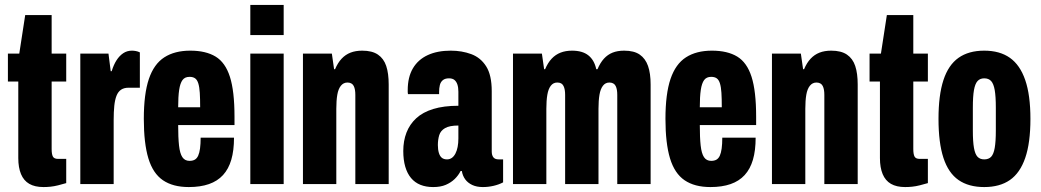

<svg xmlns="http://www.w3.org/2000/svg" viewBox="-20 -745 4214 777"><path d="M156 12Q121 12 98.5 -1Q76 -14 65 -40.5Q54 -67 54 -105V-415H12V-528H58L82 -684H189V-528H248V-415H189V-142Q189 -121 194 -111.5Q199 -102 215 -102H248V-4Q231 1 215 5Q199 9 184.5 10.5Q170 12 156 12Z M305 0V-528H419L428 -457H432Q440 -483 451.5 -501Q463 -519 478.5 -529.5Q494 -540 514 -540Q521 -540 529.5 -538.5Q538 -537 546 -533V-390H500Q482 -390 470 -382Q458 -374 451.5 -357.5Q445 -341 442.5 -316.5Q440 -292 440 -259V0Z M744 12Q680 12 639.5 -15.5Q599 -43 580.5 -104Q562 -165 562 -264Q562 -365 582.5 -425.5Q603 -486 645 -513Q687 -540 750 -540Q813 -540 852.5 -516Q892 -492 910.5 -434Q929 -376 929 -273V-239H701Q701 -188 704.5 -156Q708 -124 718 -109Q728 -94 747 -94Q760 -94 768.5 -99Q777 -104 782 -115Q787 -126 789.5 -144Q792 -162 792 -188H927Q927 -136 916 -98.5Q905 -61 882.5 -36.5Q860 -12 825.5 0Q791 12 744 12ZM701 -311H790Q790 -346 788.5 -369.5Q787 -393 782.5 -407.5Q778 -422 769.5 -428Q761 -434 747 -434Q728 -434 718.5 -421Q709 -408 705 -381Q701 -354 701 -311Z M993 -603V-725H1128V-603ZM993 0V-528H1128V0Z M1206 0V-528H1323L1332 -465H1336Q1347 -491 1362.5 -507.5Q1378 -524 1398.5 -532Q1419 -540 1446 -540Q1486 -540 1509.5 -524Q1533 -508 1543 -478Q1553 -448 1553 -403V0H1418V-361Q1418 -372 1416.5 -381Q1415 -390 1411.5 -397Q1408 -404 1401.5 -407.5Q1395 -411 1386 -411Q1370 -411 1359.5 -398Q1349 -385 1345 -361.5Q1341 -338 1341 -305V0Z M1733 12Q1704 12 1681.5 3Q1659 -6 1643.5 -24.5Q1628 -43 1620 -70.5Q1612 -98 1612 -134Q1612 -175 1625 -208.5Q1638 -242 1664.5 -266.5Q1691 -291 1733.5 -304Q1776 -317 1835 -317V-374Q1835 -391 1831 -403Q1827 -415 1819 -421.5Q1811 -428 1797 -428Q1781 -428 1772 -420.5Q1763 -413 1760 -400.5Q1757 -388 1757 -373V-364H1631Q1630 -368 1630 -372Q1630 -376 1630 -380Q1630 -433 1651 -468.5Q1672 -504 1711 -522Q1750 -540 1804 -540Q1849 -540 1887 -526Q1925 -512 1947.5 -476.5Q1970 -441 1970 -376V-132Q1970 -117 1976.5 -108.5Q1983 -100 1998 -100H2016V-7Q1999 2 1977.5 7Q1956 12 1934 12Q1909 12 1891 3.5Q1873 -5 1862.5 -19.5Q1852 -34 1849 -53H1844Q1835 -35 1820 -20.5Q1805 -6 1784 3Q1763 12 1733 12ZM1789 -100Q1800 -100 1808.5 -106Q1817 -112 1823 -123.5Q1829 -135 1832 -150.5Q1835 -166 1835 -185V-237Q1799 -237 1781 -226.5Q1763 -216 1757.5 -198Q1752 -180 1752 -158Q1752 -140 1756 -126.5Q1760 -113 1768 -106.5Q1776 -100 1789 -100Z M2056 0V-528H2173L2182 -465H2186Q2197 -491 2212.5 -507.5Q2228 -524 2248.5 -532Q2269 -540 2295 -540Q2337 -540 2361 -521Q2385 -502 2393 -465H2398Q2409 -491 2424 -507.5Q2439 -524 2459 -532Q2479 -540 2506 -540Q2546 -540 2569 -524Q2592 -508 2602.5 -478Q2613 -448 2613 -403V0H2478V-361Q2478 -372 2476.5 -381Q2475 -390 2471.5 -397Q2468 -404 2461.5 -407.5Q2455 -411 2446 -411Q2430 -411 2420 -398Q2410 -385 2406 -361.5Q2402 -338 2402 -305V0H2267V-361Q2267 -372 2265.5 -381Q2264 -390 2260.5 -397Q2257 -404 2251 -407.5Q2245 -411 2235 -411Q2219 -411 2209 -398Q2199 -385 2195 -361.5Q2191 -338 2191 -305V0Z M2855 12Q2791 12 2750.5 -15.5Q2710 -43 2691.5 -104Q2673 -165 2673 -264Q2673 -365 2693.5 -425.5Q2714 -486 2756 -513Q2798 -540 2861 -540Q2924 -540 2963.5 -516Q3003 -492 3021.5 -434Q3040 -376 3040 -273V-239H2812Q2812 -188 2815.5 -156Q2819 -124 2829 -109Q2839 -94 2858 -94Q2871 -94 2879.5 -99Q2888 -104 2893 -115Q2898 -126 2900.5 -144Q2903 -162 2903 -188H3038Q3038 -136 3027 -98.5Q3016 -61 2993.5 -36.5Q2971 -12 2936.5 0Q2902 12 2855 12ZM2812 -311H2901Q2901 -346 2899.5 -369.5Q2898 -393 2893.5 -407.5Q2889 -422 2880.5 -428Q2872 -434 2858 -434Q2839 -434 2829.5 -421Q2820 -408 2816 -381Q2812 -354 2812 -311Z M3104 0V-528H3221L3230 -465H3234Q3245 -491 3260.5 -507.5Q3276 -524 3296.5 -532Q3317 -540 3344 -540Q3384 -540 3407.5 -524Q3431 -508 3441 -478Q3451 -448 3451 -403V0H3316V-361Q3316 -372 3314.5 -381Q3313 -390 3309.5 -397Q3306 -404 3299.5 -407.5Q3293 -411 3284 -411Q3268 -411 3257.5 -398Q3247 -385 3243 -361.5Q3239 -338 3239 -305V0Z M3643 12Q3608 12 3585.5 -1Q3563 -14 3552 -40.5Q3541 -67 3541 -105V-415H3499V-528H3545L3569 -684H3676V-528H3735V-415H3676V-142Q3676 -121 3681 -111.5Q3686 -102 3702 -102H3735V-4Q3718 1 3702 5Q3686 9 3671.5 10.5Q3657 12 3643 12Z M3963 12Q3900 12 3859 -16.5Q3818 -45 3798 -106Q3778 -167 3778 -264Q3778 -360 3798 -421Q3818 -482 3859 -511Q3900 -540 3963 -540Q4026 -540 4067 -511Q4108 -482 4129 -421Q4150 -360 4150 -264Q4150 -167 4129 -106Q4108 -45 4067 -16.5Q4026 12 3963 12ZM3963 -100Q3981 -100 3991 -110.5Q4001 -121 4005.5 -146.5Q4010 -172 4010 -217V-309Q4010 -355 4005.5 -380.5Q4001 -406 3991 -417Q3981 -428 3963 -428Q3946 -428 3936 -417Q3926 -406 3921.5 -380.5Q3917 -355 3917 -309V-217Q3917 -172 3921.5 -146.5Q3926 -121 3936 -110.5Q3946 -100 3963 -100Z"/></svg>

Font: Archivo ExtraCondensed ExtraBold
Style: Regular
Weight: 800
Width: 2
Designer: Hector Gatti
Foundry: Omnibus-Type
Version: Version 2.001